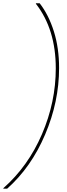

<svg xmlns="http://www.w3.org/2000/svg" viewBox="-46 -954 404 1160"><path d="M311 -543Q311 -339.8 226.8 -141.6Q142.6 56.6 -2.9 186H-25.9V183.1Q124 50.8 207.5 -143.3Q291 -337.4 291 -541Q291 -776.9 170.9 -931.2V-934.1H193.8Q248 -864.3 279.5 -764.2Q311 -664.1 311 -543Z"/></svg>

Font: SVN-Poppins Thin
Style: Italic
Weight: 100
Italic angle: -10°
Designer: Ninad Kale (Devanagari), Jonny Pinhorn (Latin)
Foundry: Indian Type Foundry
Version: Version 3.002 2017